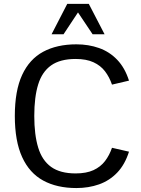

<svg xmlns="http://www.w3.org/2000/svg" viewBox="-20 -955 724 987"><path d="M372.6 11.7Q272.9 11.7 202.1 -26.9Q131.3 -65.4 93.8 -147.5Q56.2 -229.5 56.2 -358.9Q56.2 -488.8 93.8 -569.8Q131.3 -650.9 202.1 -689Q272.9 -727.1 372.6 -727.1Q435.5 -727.1 489.3 -708Q543 -689 582.5 -647.7Q622.1 -606.4 643.1 -540.5L555.7 -520Q542.5 -558.6 519.8 -588.4Q497.1 -618.2 460.4 -635Q423.8 -651.9 368.7 -651.9Q289.6 -651.9 242.9 -618.9Q196.3 -585.9 176.3 -521Q156.2 -456.1 156.2 -358.9Q156.2 -262.2 176.3 -196.3Q196.3 -130.4 242.9 -96.9Q289.6 -63.5 368.7 -63.5Q423.8 -63.5 460.4 -80.3Q497.1 -97.2 519.8 -127Q542.5 -156.7 555.7 -195.3L643.1 -175.3Q622.1 -108.9 582.5 -67.6Q543 -26.4 489.3 -7.3Q435.5 11.7 372.6 11.7ZM245.1 -778.8 325.7 -935.1H436.5L517.6 -778.8H456.1L380.9 -891.1L306.6 -778.8Z"/></svg>

Font: Pontano Sans Medium
Style: Regular
Weight: 500
Designer: Vernon Adams
Foundry: Vernon Adams
Version: Version 2.001